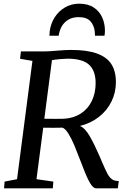

<svg xmlns="http://www.w3.org/2000/svg" viewBox="-20 -1022 695 1042"><path d="M532.5 -145.5Q553 -98 563.5 -78.5Q574 -59 587.8 -49.2Q601.5 -39.5 624.5 -39.5L619.5 0H500.5Q486.5 0 470 -26.5Q453.5 -53 431.5 -111L424 -130.5Q400 -193.5 384 -231.8Q368 -270 350.5 -298Q333 -326 317 -329.5Q309 -328.5 265.5 -328.5L214.5 -329L178 -49.5L269.5 -36.5L266.5 0H2L5 -36.5L72.5 -49.5L156 -691.5L89 -703L93.5 -743H222Q245 -743 289 -747Q336 -751 366 -751Q453 -751 506.5 -731.5Q560 -712 584.5 -673.8Q609 -635.5 609 -576Q609 -520 585 -471Q561 -422 516.8 -387.5Q472.5 -353 414 -338.5Q442 -326.5 467.2 -282.5Q492.5 -238.5 517.5 -180.5L522.5 -169.5ZM499 -571Q499 -638 463.2 -670.8Q427.5 -703.5 347 -703.5Q333 -703.5 306.5 -701.2Q280 -699 262 -695.5L220.5 -377.5L282 -377L327 -377.5Q379.5 -380.5 418.5 -405.8Q457.5 -431 478.2 -474Q499 -517 499 -571ZM549.5 -856Q549.5 -842 547 -828H495.5Q495.5 -840 494.5 -848Q491.5 -883 471.2 -906Q451 -929 407 -929Q372.5 -929 349 -914Q325.5 -899 313.5 -876Q301.5 -853 298.5 -828H248Q248 -836 250 -854Q255.5 -894.5 277.2 -928.5Q299 -962.5 333.5 -982.2Q368 -1002 410 -1002Q458 -1002 489.5 -980.8Q521 -959.5 535.2 -926.2Q549.5 -893 549.5 -856Z"/></svg>

Font: Merriweather Text
Style: Italic
Weight: 400
Italic angle: -7.8°
Designer: Eben Sorkin
Foundry: Eben Sorkin
Version: Version 2.100